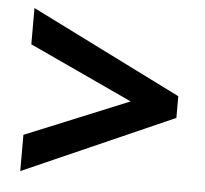

<svg xmlns="http://www.w3.org/2000/svg" viewBox="-44 -671 659 617"><g transform="rotate(5 286.0 -362.0)"><path d="M43 -216 377 -353 43 -508V-625L528 -383V-313L43 -99Z"/></g></svg>

Font: Noto Sans Kayah Li
Style: Bold
Weight: 700
Designer: Monotype Design Team, Sérgio Martins
Foundry: Monotype Imaging Inc.
Version: Version 2.002; ttfautohint (v1.8.4.7-5d5b)